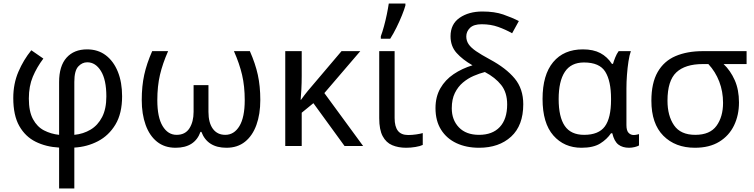

<svg xmlns="http://www.w3.org/2000/svg" viewBox="-20 -825 4263 1085"><path d="M157 -541 225 -494Q188 -445 165.5 -391.5Q143 -338 143 -268Q143 -195 166.5 -151.5Q190 -108 229 -88Q268 -68 314 -63V-361Q314 -452 356 -499Q398 -546 472 -546Q534 -546 578 -512.5Q622 -479 646 -419.5Q670 -360 670 -281Q670 -184 632.5 -121.5Q595 -59 533.5 -27Q472 5 400 9V240H314V9Q240 5 181.5 -24Q123 -53 89 -113Q55 -173 55 -271Q55 -352 84 -419.5Q113 -487 157 -541ZM473 -473Q444 -473 422 -449Q400 -425 400 -362V-63Q451 -68 492 -92.5Q533 -117 557 -163.5Q581 -210 581 -280Q581 -374 550.5 -423.5Q520 -473 473 -473Z M1392 -536Q1423 -466 1437 -402Q1451 -338 1451 -260Q1451 -180 1429 -119Q1407 -58 1364.5 -24Q1322 10 1260 10Q1152 10 1118 -80H1113Q1081 10 972 10Q910 10 867.5 -24Q825 -58 803 -119Q781 -180 781 -260Q781 -338 795 -402Q809 -466 840 -536H930Q899 -466 884 -402Q869 -338 869 -259Q869 -162 899 -112.5Q929 -63 978 -63Q1027 -63 1050.5 -100Q1074 -137 1074 -193V-344H1158V-193Q1158 -131 1183 -97Q1208 -63 1253 -63Q1303 -63 1333 -112.5Q1363 -162 1363 -259Q1363 -338 1348 -402Q1333 -466 1302 -536Z M2016 -536 1813 -299 2032 0H1927L1751 -242L1685 -188V0H1592V-536H1685V-397Q1685 -357 1683 -319Q1681 -281 1679 -261H1681Q1690 -274 1700.5 -287.5Q1711 -301 1720 -312L1910 -536Z M2210 -536V-158Q2210 -110 2228.5 -86Q2247 -62 2287 -62Q2309 -62 2332.5 -65.5Q2356 -69 2369 -73V-6Q2355 1 2328 5.5Q2301 10 2275 10Q2231 10 2196.5 -4.5Q2162 -19 2142.5 -55.5Q2123 -92 2123 -157V-536ZM2132 -606V-620Q2141 -644 2150 -677Q2159 -710 2166 -744Q2173 -778 2177 -805H2271V-794Q2265 -772 2251.5 -738.5Q2238 -705 2220.5 -669.5Q2203 -634 2185 -606Z M2706 -760Q2775 -760 2824 -743Q2873 -726 2912 -706L2874 -637Q2837 -658 2795 -673Q2753 -688 2702 -688Q2657 -688 2636 -667.5Q2615 -647 2615 -619Q2615 -595 2628 -575.5Q2641 -556 2670 -536Q2699 -516 2749 -489Q2840 -440 2888.5 -381.5Q2937 -323 2937 -236Q2937 -116 2868.5 -53Q2800 10 2687 10Q2615 10 2559.5 -16Q2504 -42 2472.5 -92Q2441 -142 2441 -214Q2441 -278 2468.5 -326Q2496 -374 2543.5 -406Q2591 -438 2650 -456Q2594 -488 2560 -526Q2526 -564 2526 -620Q2526 -689 2577.5 -724.5Q2629 -760 2706 -760ZM2720 -418Q2689 -410 2656.5 -396Q2624 -382 2596 -358.5Q2568 -335 2550.5 -299.5Q2533 -264 2533 -213Q2533 -147 2573.5 -105Q2614 -63 2687 -63Q2763 -63 2804.5 -107.5Q2846 -152 2846 -235Q2846 -302 2812.5 -344.5Q2779 -387 2720 -418Z M3266 10Q3168 10 3107 -59.5Q3046 -129 3046 -266Q3046 -402 3106 -474Q3166 -546 3274 -546Q3333 -546 3372.5 -525Q3412 -504 3438 -464H3444Q3449 -481 3457 -501Q3465 -521 3476 -536H3545Q3537 -514 3531.5 -478Q3526 -442 3523 -402Q3520 -362 3520 -326V-118Q3520 -87 3532 -74.5Q3544 -62 3561 -62Q3569 -62 3578 -64Q3587 -66 3591 -67V-3Q3583 2 3567 6Q3551 10 3535 10Q3498 10 3474.5 -8Q3451 -26 3440 -72H3433Q3410 -38 3371.5 -14Q3333 10 3266 10ZM3281 -63Q3363 -63 3398 -110.5Q3433 -158 3433 -261V-267Q3433 -367 3400.5 -419.5Q3368 -472 3280 -472Q3207 -472 3172 -419Q3137 -366 3137 -265Q3137 -164 3171.5 -113.5Q3206 -63 3281 -63Z M4156 -246Q4156 -174 4128 -116Q4100 -58 4044.5 -24Q3989 10 3907 10Q3796 10 3728.5 -58Q3661 -126 3661 -256Q3661 -356 3696.5 -418Q3732 -480 3797.5 -508Q3863 -536 3952 -536H4199V-463H4069Q4108 -426 4132 -372Q4156 -318 4156 -246ZM3752 -256Q3752 -171 3789 -117Q3826 -63 3909 -63Q3992 -63 4029 -114Q4066 -165 4066 -244Q4066 -308 4044.5 -364Q4023 -420 3983 -463H3952Q3852 -463 3802 -416Q3752 -369 3752 -256Z"/></svg>

Font: Apis
Style: Regular
Weight: 400
Designer: Monotype Design Team
Foundry: Monotype Imaging Inc.
Version: Version 2.000; build 0001